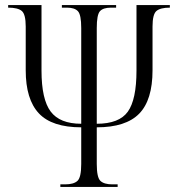

<svg xmlns="http://www.w3.org/2000/svg" viewBox="-20 -734 701 754"><path d="M217 0V-10H236Q269 -10 284 -23.5Q299 -37 299 -90V-234Q184 -234 132.5 -289Q81 -344 81 -458V-630Q81 -678 65.5 -691Q50 -704 12 -704V-714H143V-457Q143 -344 179 -296Q215 -248 299 -248V-624Q299 -676 286 -690Q273 -704 243 -704H223V-714H436V-704H416Q385 -704 372.5 -690Q360 -676 360 -624V-248Q448 -248 482 -295.5Q516 -343 516 -457V-714H647V-704Q610 -704 594.5 -691Q579 -678 579 -630V-458Q579 -341 526.5 -287.5Q474 -234 360 -234V-90Q360 -37 374.5 -23.5Q389 -10 421 -10H442V0Z"/></svg>

Font: Noto Serif Display Condensed Light
Style: Regular
Weight: 300
Width: 3
Designer: Monotype Design Team
Foundry: Monotype Imaging Inc.
Version: Version 2.009